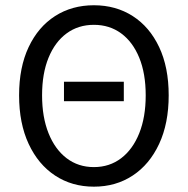

<svg xmlns="http://www.w3.org/2000/svg" viewBox="-20 -688 704 720"><path d="M219.9 -308.6V-381.5H444.3V-308.6ZM332.1 12Q249.7 12 186.4 -29.8Q123.2 -71.5 87.4 -148.5Q51.6 -225.4 51.6 -330.5Q51.6 -435.6 87.4 -511.4Q123.2 -587.2 186.4 -627.7Q249.7 -668.3 332.1 -668.3Q414.5 -668.3 477.8 -627.7Q541 -587.2 576.8 -511.4Q612.6 -435.6 612.6 -330.5Q612.6 -225.4 576.8 -148.5Q541 -71.5 477.8 -29.8Q414.5 12 332.1 12ZM332.1 -61.4Q390.7 -61.4 434.4 -94.7Q478 -128 502.2 -188.4Q526.4 -248.8 526.4 -330.5Q526.4 -412.3 502.2 -471.5Q478 -530.7 434.4 -562.8Q390.7 -594.9 332.1 -594.9Q273.5 -594.9 229.8 -562.8Q186.2 -530.7 162 -471.5Q137.8 -412.3 137.8 -330.5Q137.8 -248.8 162 -188.4Q186.2 -128 229.8 -94.7Q273.5 -61.4 332.1 -61.4Z"/></svg>

Font: Source Sans 3 Variable
Style: Regular
Weight: 200
Designer: Paul D. Hunt
Foundry: Adobe Systems Incorporated
Version: Version 3.026